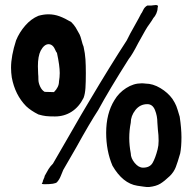

<svg xmlns="http://www.w3.org/2000/svg" viewBox="-20 -737 765 765"><path d="M531 -566Q507 -519 493 -502Q415 -379 371 -298Q337 -246 284 -150L232 -60Q229 -54 223 -38Q217 -22 207 -11Q199 -3 158 -3Q150 -3 147.5 -4.5Q145 -6 150 -11Q150 -16 154 -24Q158 -32 158 -36Q167 -53 173.5 -63.5Q180 -74 191 -85L254 -194Q310 -292 338 -338Q418 -473 485 -576Q492 -591 499 -603.5Q506 -616 511 -625Q539 -675 542 -682Q545 -685 550.5 -697Q556 -709 567 -715H583Q586 -715 591 -716Q596 -717 601 -717Q613 -717 608 -706Q608 -695 603 -683.5Q598 -672 591 -665Q586 -656 576 -642Q573 -638 567.5 -630Q562 -622 559 -616ZM133 -281Q103 -296 84 -314Q40 -359 27 -428Q24 -448 24 -467Q24 -514 44 -576Q57 -608 80.5 -635Q104 -662 133 -674Q154 -680 173 -680Q196 -680 217.5 -672Q239 -664 264 -649Q275 -638 281.5 -627.5Q288 -617 297 -600Q301 -592 305 -576Q309 -560 313 -551Q319 -524 320.5 -500.5Q322 -477 322 -445Q322 -410 320.5 -386.5Q319 -363 313 -347Q295 -311 265.5 -292Q236 -273 199 -273Q176 -273 163 -274.5Q150 -276 133 -281ZM195 -370Q215 -390 215 -412Q218 -430 218 -446Q218 -475 207 -526Q204 -529 198.5 -541.5Q193 -554 183 -559Q177 -561 174 -561Q156 -561 142 -535Q131 -513 131 -473L132 -443Q133 -435 133 -420Q133 -407 140 -392Q147 -377 158 -371ZM703 -190Q703 -152 698 -126Q688 -91 680.5 -71.5Q673 -52 657 -36Q635 -15 618.5 -5Q602 5 575 8Q566 9 551 6.5Q536 4 527 3Q469 -6 428 -77Q403 -136 403 -208Q403 -285 436 -338Q453 -367 482.5 -386Q512 -405 544 -405Q554 -405 559 -404Q589 -404 619 -386Q649 -368 667 -343Q678 -326 682.5 -314.5Q687 -303 696 -272Q703 -225 703 -190ZM612 -176Q612 -199 609 -221Q607 -241 607 -249Q607 -275 597.5 -298.5Q588 -322 567 -322Q538 -322 519.5 -298.5Q501 -275 501 -248Q495 -218 495 -187Q495 -158 501 -126Q501 -107 516.5 -88Q532 -69 550 -69Q577 -69 588 -88Q599 -107 608 -142Q612 -157 612 -176Z"/></svg>

Font: Barrio
Style: Regular
Weight: 400
Designer: Pablo Cosgaya & Sergio Jimenez
Foundry: Pablo Cosgaya & Sergio Jimenez
Version: Version 1.005